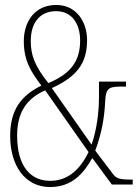

<svg xmlns="http://www.w3.org/2000/svg" viewBox="-20 -744 559 774"><path d="M182 10C269 10 317 -44 352 -107L431 0H515V-20H507C462 -20 448 -25 435 -43L364 -137C390 -206 401 -270 404 -336C407 -393 421 -395 478 -395H488V-415H379V-354C379 -291 370 -220 349 -161L189 -389C290 -435 331 -489 331 -582C331 -657 287 -724 207 -724C120 -724 76 -657 76 -578C76 -499 105 -454 147 -399C65 -359 21 -301 21 -196C21 -80 78 10 182 10ZM175 -409C121 -477 104 -520 104 -579C104 -650 139 -699 206 -699C273 -699 303 -644 303 -581C303 -497 265 -447 175 -409ZM182 -15C106 -15 49 -70 49 -198C49 -309 105 -354 162 -380L337 -131C303 -61 254 -15 182 -15Z"/></svg>

Font: Noto Serif Sinhala ExtraCondensed Thin
Style: Regular
Weight: 100
Width: 2
Designer: Jelle Bosma - Monotype Design Team
Foundry: Monotype Imaging Inc.
Version: Version 2.007